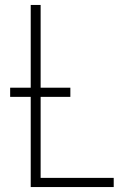

<svg xmlns="http://www.w3.org/2000/svg" viewBox="-20 -755 540 775"><path d="M104 0V-364H21V-401H104V-735H144V-401H264V-364H144V-37H439V0Z"/></svg>

Font: Zed Sans Extralight
Style: Regular
Weight: 200
Designer: Belleve Invis
Foundry: Belleve Invis
Version: Version 1.0.0; ttfautohint (v1.8.4)